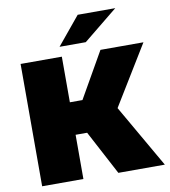

<svg xmlns="http://www.w3.org/2000/svg" viewBox="-97 -1000 959 1082"><g transform="rotate(-10 382.5 -458.5)"><path d="M551 -360 759 -700H513L364 -439H292V-700H56V0H292V-253H358L492 0H758ZM421 -917 289 -757H439L636 -917Z"/></g></svg>

Font: Montserrat Custom Black
Style: Regular
Weight: 900
Designer: Julieta Ulanovsky
Foundry: Julieta Ulanovsky
Version: Version 7.200